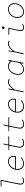

<svg xmlns="http://www.w3.org/2000/svg" viewBox="2613 -3375 774 6040"><g transform="rotate(-90 3000.0 -355.0)"><path d="M324 12Q274 12 243 -15.5Q212 -43 212 -96Q212 -115 218 -142L330 -696H152L158 -722H362L248 -150Q242 -123 242 -100Q242 -14 328 -14Q377 -14 434 -44L445 -20Q386 12 324 12Z M872 12Q779 12 727.5 -42Q676 -96 676 -190Q676 -317 755.5 -403.5Q835 -490 944 -490Q1026 -490 1071 -439.5Q1116 -389 1116 -309Q1116 -267 1106 -242H708Q704 -221 704 -192Q704 -112 749 -63Q794 -14 874 -14Q975 -14 1054 -86L1070 -64Q1034 -32 982 -10Q930 12 872 12ZM940 -464Q866 -464 801.5 -409Q737 -354 714 -268H1083Q1088 -291 1088 -312Q1088 -381 1048.5 -422.5Q1009 -464 940 -464Z M1506 12Q1441 12 1407.5 -23.5Q1374 -59 1374 -118Q1374 -140 1382 -180L1438 -452H1288L1292 -474L1444 -478L1480 -638H1504L1472 -478H1734L1728 -452H1466L1408 -172Q1402 -145 1402 -122Q1402 -69 1430 -41.5Q1458 -14 1508 -14Q1581 -14 1646 -48L1658 -26Q1595 12 1506 12Z M2106 12Q2041 12 2007.5 -23.5Q1974 -59 1974 -118Q1974 -140 1982 -180L2038 -452H1888L1892 -474L2044 -478L2080 -638H2104L2072 -478H2334L2328 -452H2066L2008 -172Q2002 -145 2002 -122Q2002 -69 2030 -41.5Q2058 -14 2108 -14Q2181 -14 2246 -48L2258 -26Q2195 12 2106 12Z M2672 12Q2579 12 2527.5 -42Q2476 -96 2476 -190Q2476 -317 2555.5 -403.5Q2635 -490 2744 -490Q2826 -490 2871 -439.5Q2916 -389 2916 -309Q2916 -267 2906 -242H2508Q2504 -221 2504 -192Q2504 -112 2549 -63Q2594 -14 2674 -14Q2775 -14 2854 -86L2870 -64Q2834 -32 2782 -10Q2730 12 2672 12ZM2740 -464Q2666 -464 2601.5 -409Q2537 -354 2514 -268H2883Q2888 -291 2888 -312Q2888 -381 2848.5 -422.5Q2809 -464 2740 -464Z M3116 0 3212 -478H3236L3210 -334H3214Q3326 -490 3442 -490Q3500 -490 3540 -462L3524 -438Q3489 -462 3439 -462Q3327 -462 3200 -280L3144 0Z M3836 12Q3758 12 3712 -35Q3666 -82 3666 -170Q3666 -299 3743.5 -394.5Q3821 -490 3934 -490Q4042 -490 4092 -410H4096L4114 -478H4138L4042 0H4018L4030 -78H4026Q3933 12 3836 12ZM3838 -14Q3936 -14 4038 -122L4090 -372Q4029 -464 3932 -464Q3833 -464 3763.5 -376Q3694 -288 3694 -176Q3694 -95 3732 -54.5Q3770 -14 3838 -14Z M4316 0 4412 -478H4436L4410 -334H4414Q4526 -490 4642 -490Q4700 -490 4740 -462L4724 -438Q4689 -462 4639 -462Q4527 -462 4400 -280L4344 0Z M5151 12Q5101 12 5071.5 -14.5Q5042 -41 5042 -94Q5042 -115 5048 -142L5114 -452H4924L4930 -478H5146L5074 -134Q5070 -115 5070 -98Q5070 -14 5156 -14Q5199 -14 5262 -44L5272 -22Q5204 12 5151 12ZM5142 -600Q5108 -600 5108 -634Q5108 -653 5121.5 -667.5Q5135 -682 5152 -682Q5186 -682 5186 -648Q5186 -629 5172.5 -614.5Q5159 -600 5142 -600Z M5646 12Q5558 12 5507 -45Q5456 -102 5456 -194Q5456 -316 5536.5 -403Q5617 -490 5728 -490Q5816 -490 5867 -433Q5918 -376 5918 -284Q5918 -162 5837.5 -75Q5757 12 5646 12ZM5648 -14Q5744 -14 5817 -93Q5890 -172 5890 -278Q5890 -363 5846.5 -413.5Q5803 -464 5726 -464Q5630 -464 5557 -385Q5484 -306 5484 -200Q5484 -115 5527.5 -64.5Q5571 -14 5648 -14Z"/></g></svg>

Font: TypoPRO Source Code Pro
Style: Italic
Weight: 200
Italic angle: -11°
Monospace: yes
Designer: Paul D. Hunt, Teo Tuominen
Foundry: Adobe Systems Incorporated
Version: Version 1.030;PS 1.0;hotconv 1.0.84;makeotf.lib2.5.63406